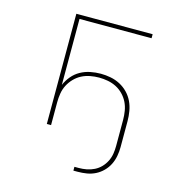

<svg xmlns="http://www.w3.org/2000/svg" viewBox="-104 -610 808 875"><g transform="rotate(15 300.0 -173.0)"><path d="M341 174H321V156H341Q360 156 378.5 152.5Q397 149 414 140.5Q431 132 444 118.5Q457 105 465.5 88Q474 71 477 52.5Q480 34 480 15V-108Q480 -129 476.5 -150Q473 -171 464 -189.5Q455 -208 440 -223.5Q425 -239 406.5 -248.5Q388 -258 367 -262Q346 -266 325 -266Q304 -266 283 -262Q262 -258 243.5 -248.5Q225 -239 210 -223.5Q195 -208 185.5 -189.5Q176 -171 172.5 -150Q169 -129 169 -108V0H149V-520H509V-501H169V-190Q179 -213 195 -232Q211 -251 232.5 -263Q254 -275 278.5 -280Q303 -285 328 -285Q351 -285 374.5 -280.5Q398 -276 419 -265Q440 -254 456.5 -237Q473 -220 483 -199Q493 -178 497 -154.5Q501 -131 501 -108V15Q501 36 497 57.5Q493 79 483.5 98Q474 117 458.5 132.5Q443 148 424 157.5Q405 167 384 170.5Q363 174 341 174Z"/></g></svg>

Font: Iosevka Thin Extended
Style: Regular
Weight: 100
Width: 7
Monospace: yes
Designer: Belleve Invis
Foundry: Belleve Invis
Version: Version 32.5.0; ttfautohint (v1.8.4)